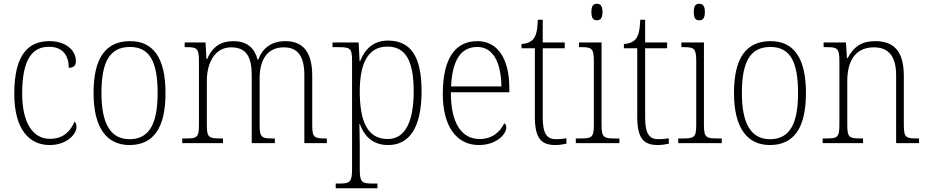

<svg xmlns="http://www.w3.org/2000/svg" viewBox="-20 -762 4938 1022"><path d="M244 10C337 10 387 -49 387 -85C387 -100 384 -108 377 -115C357 -67 319 -23 247 -23C159 -22 98 -102 98 -264C98 -453 156 -513 241 -513C316 -513 346 -464 346 -401C370 -401 384 -412 384 -436C384 -496 329 -543 243 -543C135 -543 56 -477 56 -263C56 -70 138 10 244 10Z M669 10C795 10 861 -78 861 -267C861 -455 795 -543 673 -543C543 -543 478 -454 478 -267C478 -79 550 10 669 10ZM670 -21C565 -21 520 -109 520 -267C520 -430 562 -512 672 -512C777 -512 819 -433 819 -267C819 -113 780 -21 670 -21Z M950 0H1167V-25H1155C1091 -25 1081 -30 1081 -98V-331C1081 -425 1121 -510 1211 -510C1291 -510 1320 -459 1320 -361V0H1443V-25H1434C1372 -25 1362 -30 1362 -99V-345C1362 -436 1397 -510 1491 -510C1570 -510 1600 -456 1600 -361V0H1720V-25H1714C1652 -25 1642 -30 1642 -97V-359C1642 -482 1595 -543 1499 -543C1426 -543 1378 -507 1355 -445H1351C1335 -505 1297 -543 1222 -543C1158 -543 1110 -514 1083 -448H1079L1074 -536H963V-511H973C1029 -511 1039 -504 1039 -436V-99C1039 -30 1030 -25 967 -25H950Z M1767 240H1989V215H1964C1908 215 1895 210 1895 140V18C1895 -39 1893 -79 1893 -102H1895C1921 -32 1969 10 2046 10C2157 10 2224 -79 2224 -277C2224 -463 2165 -546 2045 -546C1966 -546 1921 -498 1897 -437H1894L1889 -536H1750V-511H1779C1844 -511 1854 -506 1854 -438V139C1854 209 1841 215 1785 215H1767ZM2044 -22C1933 -22 1895 -121 1895 -276C1895 -420 1936 -514 2042 -514C2142 -514 2182 -434 2182 -275C2182 -115 2137 -22 2044 -22Z M2529 10C2625 10 2675 -49 2675 -84C2675 -96 2670 -102 2664 -106C2643 -61 2601 -22 2533 -22C2439 -22 2379 -104 2380 -271H2691V-294C2691 -451 2628 -543 2521 -543C2403 -543 2337 -451 2337 -262C2337 -88 2411 10 2529 10ZM2649 -302H2381C2387 -431 2427 -512 2520 -512C2607 -512 2647 -427 2649 -302Z M2936 10C2955 10 2977 7 2995 3V-26C2975 -23 2961 -21 2940 -21C2891 -21 2869 -50 2869 -137V-505H2986V-536H2869V-657H2843C2841 -600 2833 -569 2817 -552C2804 -538 2783 -529 2756 -528V-505H2827V-142C2827 -29 2858 10 2936 10Z M3157 -654C3175 -654 3187 -663 3187 -698C3187 -732 3175 -742 3157 -742C3139 -742 3128 -732 3128 -698C3128 -663 3139 -654 3157 -654ZM3045 0H3277V-25H3256C3193 -25 3182 -30 3182 -99V-536H3062V-511H3074C3130 -511 3141 -505 3141 -435V-98C3141 -30 3130 -25 3067 -25H3045Z M3481 10C3500 10 3522 7 3540 3V-26C3520 -23 3506 -21 3485 -21C3436 -21 3414 -50 3414 -137V-505H3531V-536H3414V-657H3388C3386 -600 3378 -569 3362 -552C3349 -538 3328 -529 3301 -528V-505H3372V-142C3372 -29 3403 10 3481 10Z M3702 -654C3720 -654 3732 -663 3732 -698C3732 -732 3720 -742 3702 -742C3684 -742 3673 -732 3673 -698C3673 -663 3684 -654 3702 -654ZM3590 0H3822V-25H3801C3738 -25 3727 -30 3727 -99V-536H3607V-511H3619C3675 -511 3686 -505 3686 -435V-98C3686 -30 3675 -25 3612 -25H3590Z M4078 10C4204 10 4270 -78 4270 -267C4270 -455 4204 -543 4082 -543C3952 -543 3887 -454 3887 -267C3887 -79 3959 10 4078 10ZM4079 -21C3974 -21 3929 -109 3929 -267C3929 -430 3971 -512 4081 -512C4186 -512 4228 -433 4228 -267C4228 -113 4189 -21 4079 -21Z M4359 0H4574V-25H4563C4500 -25 4490 -30 4490 -98V-331C4490 -432 4529 -510 4632 -510C4719 -510 4750 -450 4750 -361V0H4872V-25H4863C4801 -25 4791 -30 4791 -99V-357C4791 -484 4743 -543 4639 -543C4571 -543 4527 -518 4492 -453H4488L4483 -536H4364V-511H4380C4436 -511 4448 -506 4448 -438V-99C4448 -30 4438 -25 4375 -25H4359Z"/></svg>

Font: Noto Serif Myanmar SemiCondensed ExtraLight
Style: Regular
Weight: 200
Width: 4
Designer: Ben Mitchell and the Monotype Design Team
Foundry: Monotype Imaging Inc.
Version: Version 2.106